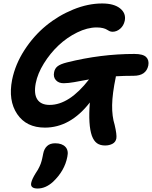

<svg xmlns="http://www.w3.org/2000/svg" viewBox="-20 -727 876 1107"><path d="M347.2 -247.1Q317.9 -247.1 302 -265.1Q286.1 -283.2 292 -311Q295.9 -332 311.8 -344.7Q327.6 -357.4 366.2 -367.2Q561.5 -416 754.9 -416Q804.7 -416 822.8 -397.9Q840.8 -379.9 835 -349.1Q822.3 -290 750 -290Q694.3 -290 647.9 -287.1V-284.2Q627.4 -186 626.5 -121.1Q625.5 -56.2 641.1 -6.8Q654.3 49.3 650.9 70.8Q647 92.3 628.4 102.1Q609.9 111.8 585.9 111.8Q557.6 111.8 539.3 98.9Q521 85.9 509.8 56.2Q487.8 -6.3 498 -136.2Q385.3 8.8 238.8 8.8Q131.8 8.8 79.1 -69.3Q26.4 -147.5 49.8 -267.1Q67.9 -356 120.8 -438Q173.8 -520 245.1 -578.6Q316.4 -637.2 401.9 -672.1Q487.3 -707 568.8 -707Q637.2 -707 672.6 -678.5Q708 -649.9 699.2 -606.9Q692.9 -578.6 672.9 -561.3Q652.8 -543.9 628.9 -543.9Q619.1 -543.9 610.6 -547.9Q602.1 -551.8 595.5 -556.4Q588.9 -561 573.7 -564.9Q558.6 -568.8 537.1 -568.8Q483.9 -568.8 424.8 -539.8Q365.7 -510.7 317.4 -465.1Q269 -419.4 232.9 -361.1Q196.8 -302.7 186 -247.1Q174.3 -185.1 195.3 -153.6Q216.3 -122.1 266.1 -122.1Q379.4 -122.1 493.2 -269Q476.6 -266.1 449 -261Q421.4 -255.9 407.7 -253.4Q394 -251 376.7 -249Q359.4 -247.1 347.2 -247.1ZM196.8 359.9Q174.8 359.9 165.5 351.3Q156.2 342.8 160.2 326.2Q164.1 306.6 186 271Q192.9 260.7 198.5 251.5Q204.1 242.2 208 232.9Q211.9 223.6 214.6 217.5Q217.3 211.4 219.7 201.4Q222.2 191.4 223.1 187.7Q224.1 184.1 226.3 172.9Q228.5 161.6 229 159.2Q234.4 130.9 251.5 115Q268.6 99.1 297.9 99.1Q337.4 99.1 356.9 119.6Q376.5 140.1 368.2 176.8Q353 257.8 285.2 321.8Q242.7 359.9 196.8 359.9Z"/></svg>

Font: Shantell Sans Irregular
Style: Italic
Weight: 600
Italic angle: -11.31°
Designer: Stephen Nixon, Anya Danilova, Shantell Martin
Foundry: Arrow Type
Version: Version 1.006;[9816181b4]